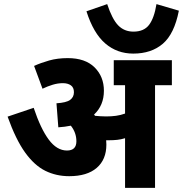

<svg xmlns="http://www.w3.org/2000/svg" viewBox="-20 -915 891 935"><path d="M498 -211Q498 -138 451 -97.5Q404 -57 317 -57Q254 -57 201 -83Q148 -109 102.5 -172Q57 -235 17 -347L144 -390Q178 -288 217.5 -235Q257 -182 306 -182Q352 -182 352 -227Q352 -269 325 -303Q296 -297 264 -295L255 -412Q303 -415 321.5 -428.5Q340 -442 340 -466Q340 -489 325 -499.5Q310 -510 286 -510Q262 -510 237 -502.5Q212 -495 187 -483L146 -594Q179 -609 219.5 -620.5Q260 -632 310 -632Q395 -632 440.5 -587Q486 -542 486 -473Q486 -402 438 -357Q440 -354 443 -351Q455 -350 468 -349Q481 -348 497 -348Q522 -348 544.5 -351Q567 -354 589 -362V-500H534V-622H817V-500H735V0H589V-242Q570 -236 551 -234Q532 -232 512 -232Q505 -232 497 -232Q498 -221 498 -211ZM851 -863Q829 -750 773 -702Q717 -654 629 -654Q550 -654 492.5 -703.5Q435 -753 401 -860L502 -895Q526 -822 555.5 -791.5Q585 -761 630 -761Q681 -761 706 -794Q731 -827 742 -895Z"/></svg>

Font: Noto Sans SemiCondensed ExtraBold
Style: Regular
Weight: 800
Width: 4
Designer: Monotype Design Team
Foundry: Monotype Imaging Inc.
Version: Version 2.013; ttfautohint (v1.8.4.7-5d5b)